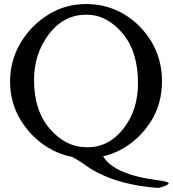

<svg xmlns="http://www.w3.org/2000/svg" viewBox="-20 -765 857 953"><path d="M82 -170Q134 -84 219 -32Q275 2 339 14Q366 29 392 46Q527 150 766 168Q817 155 817 145Q817 136 766 130Q546 102 492 11Q546 -2 594 -30Q679 -81 732 -167Q784 -253 784 -362Q784 -470 732 -558Q679 -645 595 -695Q510 -745 407 -745Q304 -745 219 -692Q134 -639 82 -552Q30 -464 30 -360Q30 -256 82 -170ZM412 -692Q509 -692 587 -601Q665 -510 665 -352Q665 -219 593 -127Q521 -34 414 -34Q306 -34 228 -125Q149 -215 149 -368Q149 -496 220 -592Q291 -688 399 -692Z"/></svg>

Font: Sawarabi Mincho
Style: Regular
Weight: 400
Version: Version 1.082; ttfautohint (v1.8.4.7-5d5b)